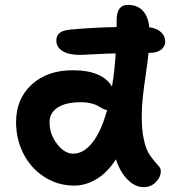

<svg xmlns="http://www.w3.org/2000/svg" viewBox="-20 -772 706 787"><path d="M285.2 -11.2Q216.8 -11.2 161.6 -46.9Q106.4 -82.5 76.2 -141.8Q45.9 -201.2 45.9 -271Q45.9 -367.7 111.1 -426.5Q176.3 -485.4 282.2 -483.9Q339.8 -483.9 380.4 -466.6Q420.9 -449.2 439 -417Q450.2 -482.9 454.1 -553.2Q410.6 -552.2 365.5 -549.6Q320.3 -546.9 309.1 -546.9Q261.7 -546.9 236.3 -562.7Q210.9 -578.6 210.9 -606Q210.9 -626.5 224.4 -637.2Q237.8 -647.9 270 -650.9Q368.2 -659.7 458 -661.1V-689Q458 -752 503.9 -752Q542.5 -752 564.9 -728.5Q587.4 -705.1 591.8 -660.2Q624 -655.8 640.6 -639.6Q657.2 -623.5 657.2 -602.1Q657.2 -580.6 639.9 -567.9Q622.6 -555.2 591.8 -555.2H588.9Q585.4 -520 577.9 -469.5Q570.3 -418.9 565.7 -377Q561 -335 561 -292Q561 -240.7 569.1 -202.6Q577.1 -164.6 588.6 -145.3Q600.1 -126 611.6 -113Q623 -100.1 631.1 -90.6Q639.2 -81.1 639.2 -70.8Q639.2 -46.4 618.9 -25.6Q598.6 -4.9 568.8 -4.9Q533.2 -4.9 502.4 -36.4Q471.7 -67.9 455.1 -119.1Q420.4 -64.5 375.5 -37.8Q330.6 -11.2 285.2 -11.2ZM183.1 -271Q183.1 -221.7 213.9 -181.9Q244.6 -142.1 279.8 -142.1Q322.8 -142.1 358.9 -187.7Q395 -233.4 418.9 -320.8Q410.2 -321.8 400.1 -327.1Q390.1 -332.5 381.1 -338.1Q372.1 -343.8 353.3 -348.4Q334.5 -353 310.1 -353Q250 -353 216.6 -331.3Q183.1 -309.6 183.1 -271Z"/></svg>

Font: Shantell Sans Irregular Bouncy
Style: Regular
Weight: 600
Designer: Stephen Nixon, Anya Danilova, Shantell Martin
Foundry: Arrow Type
Version: Version 1.006;[9816181b4]